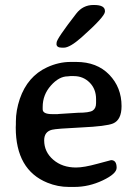

<svg xmlns="http://www.w3.org/2000/svg" viewBox="-20 -739 555 762"><path d="M361.3 -330.1V-345.7Q361.3 -385.7 335.7 -411.4Q310.1 -437 272.9 -437H258.8Q252 -436 249 -436Q214.4 -436 181.9 -399.4Q149.4 -362.8 149.4 -314.5V-305.2Q149.4 -286.1 187 -286.1H209L212.4 -286.6L289.6 -291.5Q334 -291.5 347.7 -300Q361.3 -308.6 361.3 -330.1ZM233.4 -549.8H225.6Q204.1 -549.8 204.1 -564.9L204.6 -567.4V-569.8Q204.6 -584.5 282.7 -685.1Q309.1 -719.2 350.6 -719.2H353.5Q396.5 -719.2 396.5 -695.3V-692.9Q396.5 -673.3 303.7 -590.8Q257.3 -549.8 233.4 -549.8ZM275.4 2.9H252.9Q209.5 2.9 168.5 -13.7Q42.5 -64.5 42.5 -233.4L43 -245.1V-256.3Q43 -300.3 58.6 -346.7Q89.4 -436 166.5 -471.7Q212.9 -493.2 260.3 -493.2H282.7Q364.7 -493.2 413.6 -442.6Q462.4 -392.1 462.4 -317.9Q462.4 -263.2 428.7 -249Q401.9 -237.8 303 -233.2Q204.1 -228.5 186.5 -224.1Q155.3 -216.3 155.3 -182.1Q155.3 -136.2 191.2 -105.2Q227.1 -74.2 281.7 -74.2Q313 -74.2 366.2 -88.9Q419.4 -103.5 420.9 -103.5Q442.9 -103.5 442.9 -73.2Q442.9 -49.3 387.9 -23.2Q333 2.9 275.4 2.9Z"/></svg>

Font: Averia Gruesa Libre
Style: Regular
Weight: 400
Italic angle: -1.70001°
Version: Version 1.002